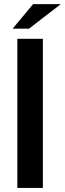

<svg xmlns="http://www.w3.org/2000/svg" viewBox="-20 -920 318 940"><path d="M64.9 0V-730H189.9V0ZM277.8 -899.9 122.1 -779.8H42L142.1 -899.9Z"/></svg>

Font: Miedinger*
Style: Bold
Weight: 700
Version: Version 001.000